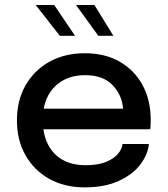

<svg xmlns="http://www.w3.org/2000/svg" viewBox="-20 -758 688 788"><path d="M591 -167Q587 -124 556 -83Q525 -42 467.5 -15.5Q410 11 327.5 11Q245 11 182.2 -24Q119.5 -59 84.5 -121Q49.5 -183 49.5 -264Q49.5 -346 85 -408Q120.5 -470 183.2 -504.8Q246 -539.5 328 -539.5Q411 -539.5 471.8 -504.5Q532.5 -469.5 565.5 -408Q598.5 -346.5 598.5 -266.5Q598.5 -257.5 598 -244.8Q597.5 -232 596.5 -227.5H158Q168 -158 212.8 -119Q257.5 -80 331 -80Q382.5 -80 415.2 -93.5Q448 -107 464.5 -127Q481 -147 483 -167ZM329 -449.5Q261.5 -449.5 216.5 -413Q171.5 -376.5 159.5 -312H485Q481 -368 442 -408.8Q403 -449.5 329 -449.5ZM445.5 -611H383.5L292 -737.5H367.5ZM288 -611H225.5L126.5 -737.5H202.5Z"/></svg>

Font: Epilogue Medium
Style: Regular
Weight: 500
Designer: Tyler Finck
Foundry: Etcetera Type Co
Version: Version 2.111; ttfautohint (v1.8.3)